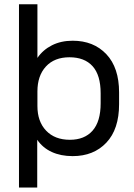

<svg xmlns="http://www.w3.org/2000/svg" viewBox="-20 -710 619 884"><path d="M67.4 -690.4H152.3V-443.4Q177.7 -480.5 219.2 -501.5Q260.7 -522.5 314.5 -522.5Q411.1 -522.5 469.7 -460.4Q528.3 -398.4 528.3 -284.2V-230.5Q528.3 -115.2 469.7 -53.2Q411.1 8.8 314.5 8.8Q259.8 8.8 218.3 -10.3Q176.8 -29.3 151.4 -66.4V153.3H67.4ZM443.4 -234.4V-280.3Q443.4 -364.3 406.2 -405.3Q369.1 -446.3 299.8 -446.3Q230.5 -446.3 191.4 -403.8Q152.3 -361.3 152.3 -289.1V-221.7Q152.3 -150.4 192.4 -108.4Q232.4 -66.4 301.8 -66.4Q369.1 -66.4 406.2 -108.4Q443.4 -150.4 443.4 -234.4Z"/></svg>

Font: Dinish Expanded
Style: Regular
Weight: 400
Width: 7
Designer: Charles Nix
Foundry: Playbeing
Version: Version 2.005; ttfautohint (v1.8.3)